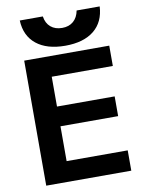

<svg xmlns="http://www.w3.org/2000/svg" viewBox="-102 -1033 840 1104"><g transform="rotate(-10 318.0 -481.0)"><path d="M76.7 0V-730H573.3V-611.4H216.6V-437.3H553.3V-322H216.6V-118.6H573.3V0ZM325 -773.3Q218 -773.3 156.9 -822.3Q95.7 -871.3 91.7 -961.7H226.3Q232.3 -921.3 258.3 -899.3Q284.3 -877.3 325 -877.3Q365 -877.3 390.5 -899.3Q416 -921.3 423.7 -961.7H558.3Q553.6 -871.3 493 -822.3Q432.3 -773.3 325 -773.3Z"/></g></svg>

Font: M PLUS 2 Thin
Style: Regular
Weight: 100
Designer: Coji Morishita
Foundry: UNDERFOREST DESIGN
Version: Version 1.001